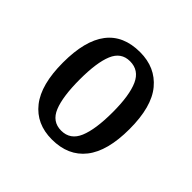

<svg xmlns="http://www.w3.org/2000/svg" viewBox="-101 -811 524 524"><g transform="rotate(45 161.0 -549.5)"><path d="M160 -380Q100 -380 66.5 -422.5Q33 -465 33 -550Q33 -719 162 -719Q221 -719 255.5 -677.5Q290 -636 290 -550Q290 -465 256.5 -422.5Q223 -380 160 -380ZM161 -415Q196 -415 210.5 -449.5Q225 -484 225 -550Q225 -615 210 -648.5Q195 -682 160 -682Q126 -682 112 -648.5Q98 -615 98 -550Q98 -484 112 -449.5Q126 -415 161 -415Z"/></g></svg>

Font: Noto Serif Ethiopic ExtraCondensed
Style: Regular
Weight: 400
Width: 2
Designer: Monotype Design Team
Foundry: Monotype Imaging Inc.
Version: Version 2.102; ttfautohint (v1.8.4.7-5d5b)